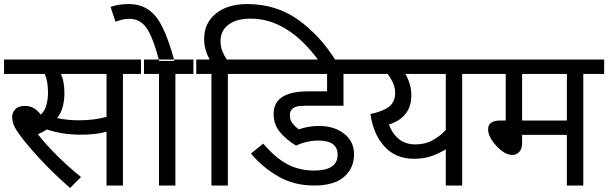

<svg xmlns="http://www.w3.org/2000/svg" viewBox="-20 -916 3003 948"><path d="M369 -322Q314 -322 262 -333Q298 -377 298 -458Q298 -513 281 -551H506V-339Q446 -322 369 -322ZM380 -42Q319 -91 263.5 -146Q208 -201 167 -253Q192 -264 212 -277Q286 -251 380 -251Q456 -251 506 -266V0H587V-551H691V-622H0V-551H201Q217 -515 217 -458Q217 -428 209.5 -398.5Q202 -369 181 -350Q150 -393 104 -393Q70 -393 55 -376Q40 -359 40 -340Q40 -323 45.5 -305Q51 -287 73 -256Q106 -209 173.5 -135.5Q241 -62 326 12Z M846 -551V0H765V-551H676V-622H949V-551ZM766 -615H841Q798 -776 748 -836Q698 -896 617 -896Q565 -896 526 -882L550 -809Q564 -814 580.5 -818.5Q597 -823 620 -823Q671 -823 703 -778.5Q735 -734 766 -615Z M1105 -551H1208V-622H1100Q1088 -639 1078.5 -661.5Q1069 -684 1069 -714Q1069 -765 1108.5 -794.5Q1148 -824 1218 -824Q1402 -824 1555 -615H1639Q1559 -743 1450.5 -819.5Q1342 -896 1201 -896Q1104 -896 1046 -849Q988 -802 988 -724Q988 -694 995.5 -669Q1003 -644 1015 -622H935V-551H1024V0H1105Z M1552 -222Q1647 -222 1647 -152Q1647 -74 1531 -74Q1456 -74 1396.5 -106.5Q1337 -139 1280 -207L1219 -158Q1278 -88 1355.5 -44Q1433 0 1531 0Q1630 0 1679 -43Q1728 -86 1728 -154Q1728 -218 1679 -256Q1630 -294 1556 -294Q1501 -294 1455 -277Q1438 -290 1424.5 -306.5Q1411 -323 1411 -347Q1411 -369 1426 -381Q1435 -388 1448 -391Q1461 -394 1492 -394H1676V-551H1786V-622H1194V-551H1595V-465H1502Q1410 -465 1368 -433Q1331 -406 1331 -352Q1331 -301 1363 -263Q1395 -225 1442 -197Q1494 -222 1552 -222Z M2262 0V-551H2366V-622H1771V-551H1894Q1908 -533 1919.5 -509Q1931 -485 1931 -457Q1931 -413 1901 -389.5Q1871 -366 1809 -353Q1823 -253 1878.5 -192.5Q1934 -132 2024 -132Q2075 -132 2114 -146.5Q2153 -161 2181 -179V0ZM2030 -203Q1939 -203 1900 -301Q2011 -337 2011 -445Q2011 -499 1982 -551H2181V-274Q2154 -245 2117 -224Q2080 -203 2030 -203Z M2860 -551H2963V-622H2351V-551H2477V-321H2451Q2390 -321 2390 -278Q2390 -240 2431 -195.5Q2472 -151 2510 -151Q2529 -151 2543.5 -165.5Q2558 -180 2558 -213V-250H2779V0H2860ZM2779 -551V-321H2558V-551Z"/></svg>

Font: Noto Sans Devanagari
Style: Regular
Weight: 400
Designer: Jelle Bosma - Monotype Design Team
Foundry: Monotype Imaging Inc.
Version: Version 1.901